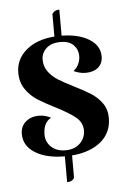

<svg xmlns="http://www.w3.org/2000/svg" viewBox="-50 -604 489 741"><g transform="rotate(-5 194.5 -234.0)"><path d="M208 -2V84Q201 99 180 99V-1Q109 -1 65.5 -28Q22 -55 22 -101Q22 -131 42.5 -148.5Q63 -166 94 -166Q118 -166 140 -154Q109 -138 109 -91Q109 -63 129.5 -43.5Q150 -24 185 -24Q220 -24 241 -44.5Q262 -65 262 -94Q262 -125 237 -145.5Q212 -166 161 -192Q119 -213 92.5 -230Q66 -247 47.5 -274Q29 -301 29 -338Q29 -390 70 -425Q111 -460 180 -465V-552Q188 -567 208 -567V-466Q274 -465 314.5 -440Q355 -415 355 -373Q355 -346 337 -330.5Q319 -315 288 -315Q266 -315 242 -326Q255 -336 262 -351Q269 -366 269 -382Q269 -407 252 -424.5Q235 -442 202 -442Q166 -442 146.5 -424Q127 -406 127 -380Q127 -353 142 -333Q157 -313 178.5 -299.5Q200 -286 238 -267Q278 -247 303 -231Q328 -215 345 -191Q362 -167 362 -134Q362 -77 320.5 -42.5Q279 -8 208 -2Z"/></g></svg>

Font: Katibeh
Style: Regular
Weight: 400
Designer: Arabic design by Kourosh Beigpour, Latin design by Eduardo Tunni, engineering by Lasse Fister
Version: Version 1.000